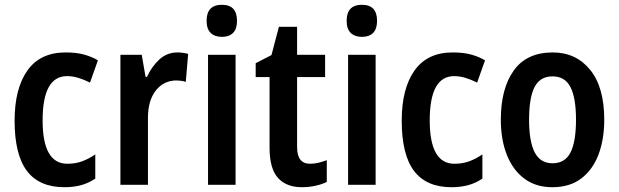

<svg xmlns="http://www.w3.org/2000/svg" viewBox="-20 -772 2584 802"><path d="M249 10Q144 10 92.5 -58Q41 -126 41 -268Q41 -402 94.5 -477.5Q148 -553 254 -553Q299 -553 331.5 -544Q364 -535 389 -520L356 -427Q330 -440 306.5 -447Q283 -454 260 -454Q158 -454 158 -269Q158 -88 261 -88Q295 -88 322.5 -98Q350 -108 378 -127V-26Q350 -7 318.5 1.5Q287 10 249 10Z M722 -553Q731 -553 742.5 -551.5Q754 -550 766 -547L756 -430Q748 -433 736.5 -434.5Q725 -436 718 -436Q664 -436 631 -394Q598 -352 598 -280V0H483V-543H572L588 -451H594Q613 -493 645 -523Q677 -553 722 -553Z M907 -752Q970 -752 970 -685Q970 -651 953.5 -634.5Q937 -618 907 -618Q877 -618 860 -634.5Q843 -651 843 -685Q843 -752 907 -752ZM964 -543V0H849V-543Z M1275 -88Q1292 -88 1309.5 -92Q1327 -96 1345 -103V-12Q1325 -2 1297.5 4Q1270 10 1241 10Q1176 10 1141 -29Q1106 -68 1106 -155V-450H1048V-508L1114 -542L1145 -660H1221V-543H1338V-450H1221V-157Q1221 -88 1275 -88Z M1492 -752Q1555 -752 1555 -685Q1555 -651 1538.5 -634.5Q1522 -618 1492 -618Q1462 -618 1445 -634.5Q1428 -651 1428 -685Q1428 -752 1492 -752ZM1549 -543V0H1434V-543Z M1866 10Q1761 10 1709.5 -58Q1658 -126 1658 -268Q1658 -402 1711.5 -477.5Q1765 -553 1871 -553Q1916 -553 1948.5 -544Q1981 -535 2006 -520L1973 -427Q1947 -440 1923.5 -447Q1900 -454 1877 -454Q1775 -454 1775 -269Q1775 -88 1878 -88Q1912 -88 1939.5 -98Q1967 -108 1995 -127V-26Q1967 -7 1935.5 1.5Q1904 10 1866 10Z M2504 -272Q2504 -190 2480 -126.5Q2456 -63 2408 -26.5Q2360 10 2287 10Q2218 10 2170 -26Q2122 -62 2097 -125.5Q2072 -189 2072 -272Q2072 -402 2126 -477.5Q2180 -553 2289 -553Q2386 -553 2445 -480.5Q2504 -408 2504 -272ZM2190 -272Q2190 -181 2213.5 -135.5Q2237 -90 2288 -90Q2340 -90 2363 -135Q2386 -180 2386 -272Q2386 -363 2363 -408Q2340 -453 2288 -453Q2236 -453 2213 -408.5Q2190 -364 2190 -272Z"/></svg>

Font: Noto Sans Gurmukhi Condensed SemiBold
Style: Regular
Weight: 600
Width: 3
Designer: Jelle Bosma - Monotype Design Team
Foundry: Monotype Imaging Inc.
Version: Version 2.004; ttfautohint (v1.8.4.7-5d5b)